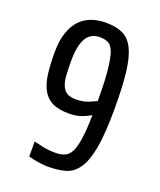

<svg xmlns="http://www.w3.org/2000/svg" viewBox="-134 -791 737 883"><g transform="rotate(20 235.0 -350.0)"><path d="M55.7 -497.1Q55.7 -555.2 69.3 -595Q83 -634.8 106.9 -660.2Q131.3 -685.1 163.1 -696Q194.8 -707 231.4 -707Q280.8 -707 313.7 -691.9Q346.7 -676.8 366.7 -637.7Q386.7 -598.1 395.3 -528.6Q403.8 -459 403.8 -350.1Q403.8 -229 391.4 -158.4Q378.9 -87.9 354 -51.3Q328.6 -14.2 291.7 -3.7Q254.9 6.8 205.6 6.8Q192.4 6.8 172.9 4.4Q153.3 2 135.7 -1.7Q118.2 -5.4 109.9 -7.8V-81.1Q129.9 -76.2 156.7 -70.6Q183.6 -64.9 215.8 -64.9Q241.7 -64.9 260.7 -72.5Q279.8 -80.1 292 -103Q303.7 -126 310.3 -169.9Q316.9 -213.9 317.9 -286.1Q301.8 -275.9 275.6 -265.9Q249.5 -255.9 212.9 -255.9Q161.6 -255.9 130.6 -271.5Q99.6 -287.1 83.5 -318.4Q66.9 -349.1 61.3 -394Q55.7 -439 55.7 -497.1ZM219.7 -328.1Q257.8 -328.1 283.2 -339.1Q308.6 -350.1 318.8 -355Q318.8 -448.2 313.2 -503.7Q307.6 -559.1 297.4 -588.9Q286.6 -618.2 269.5 -626.5Q252.4 -634.8 228.5 -634.8Q182.6 -634.8 161.6 -597.4Q140.6 -560.1 140.6 -488.8Q140.6 -446.8 142.6 -416.5Q144.5 -386.2 153.3 -366.7Q161.6 -347.2 177.2 -337.6Q192.9 -328.1 219.7 -328.1Z"/></g></svg>

Font: Moulpali
Style: Regular
Weight: 400
Designer: Danh Hong
Version: Version 8.002; ttfautohint (v1.8.3)